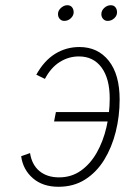

<svg xmlns="http://www.w3.org/2000/svg" viewBox="-20 -703 497 735"><path d="M204 12Q143.5 12 105.8 -20.8Q68 -53.5 61 -105L95 -117Q102 -72 131.2 -48Q160.5 -24 206 -24Q253.5 -24 289.8 -49.8Q326 -75.5 350.5 -118.8Q375 -162 387.5 -216Q400 -270 400 -326Q400 -402 368.8 -444.5Q337.5 -487 282 -487Q242.5 -487 208.5 -465.5Q174.5 -444 152 -401L119 -417Q148.5 -470.5 190.8 -496.8Q233 -523 284 -523Q354.5 -523 396.2 -470.5Q438 -418 438 -322Q438 -258 423 -198.2Q408 -138.5 378.8 -91Q349.5 -43.5 305.8 -15.8Q262 12 204 12ZM187 -238 194 -274H416L409 -238ZM392 -623Q381.5 -623 374.8 -630.5Q368 -638 368 -649Q368 -662.5 379.2 -672.8Q390.5 -683 404 -683Q415.5 -683 421.8 -675.2Q428 -667.5 428 -656Q428 -647 423 -639.5Q418 -632 409.8 -627.5Q401.5 -623 392 -623ZM226 -623Q215.5 -623 208.8 -630.5Q202 -638 202 -649Q202 -658 207.2 -665.8Q212.5 -673.5 220.8 -678.2Q229 -683 238 -683Q249.5 -683 255.8 -675.2Q262 -667.5 262 -656Q262 -643.5 251.2 -633.2Q240.5 -623 226 -623Z"/></svg>

Font: Overpass Thin
Style: Italic
Weight: 250
Italic angle: -10°
Designer: Delve Withrington, Dave Bailey, Thomas Jockin
Foundry: Delve Fonts LLC
Version: Version 4.000